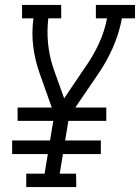

<svg xmlns="http://www.w3.org/2000/svg" viewBox="-20 -755 565 775"><path d="M86 0V-54H160L173 -133H29V-188H182L195 -267H51V-321H189L141 -456Q122 -508 114.5 -565Q107 -622 115 -681H69V-735H227V-681H175Q169 -629 174 -579.5Q179 -530 194 -484Q195 -481 196 -479Q197 -477 197 -475L239 -358L322 -481Q355 -527 378.5 -577.5Q402 -628 412 -681H367V-735H525V-681H472Q461 -620 435 -561.5Q409 -503 372 -450L284 -321H409V-267H256L243 -188H387V-133H234L221 -54H287L288 0Z"/></svg>

Font: Iosevka QP Light
Style: Italic
Weight: 300
Italic angle: -9°
Designer: Belleve Invis
Foundry: Belleve Invis
Version: Version 20.0.0; ttfautohint (v1.8.4)